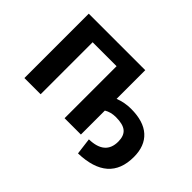

<svg xmlns="http://www.w3.org/2000/svg" viewBox="-117 -765 1096 1096"><g transform="rotate(45 431.5 -216.5)"><path d="M525.4 -519.5V-288.1Q573.2 -306.6 624 -306.6Q725.6 -306.6 777.8 -259.3Q830.1 -211.9 830.1 -123Q830.1 81.1 589.8 87.9L577.1 -12.7Q705.1 -15.6 705.1 -122.1Q705.1 -168.9 679.7 -190.4Q654.3 -211.9 596.7 -211.9Q555.7 -211.9 525.4 -193.4V0H393.6V-419.9H200.2V0H69.3V-519.5Z"/></g></svg>

Font: Mgen+ 1c bold
Style: Bold
Weight: 700
Designer: [Source Han Sans]
Ryoko NISHIZUKA  (kana & ideographs); Paul D. Hunt (Latin, Greek & Cyrillic); Wenlong ZHANG  (bopomofo
Version: Version 1.059.20150602